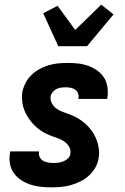

<svg xmlns="http://www.w3.org/2000/svg" viewBox="-20 -799 540 827"><path d="M202 8Q178 8 155 5.5Q132 3 111 -4Q90 -11 71.5 -23Q53 -35 40 -53Q27 -71 23 -93.5Q19 -116 23 -140L24 -147H148V-145Q146 -133 151 -122.5Q156 -112 165.5 -106.5Q175 -101 187 -99Q199 -97 211 -97Q222 -97 232.5 -98.5Q243 -100 254 -104.5Q265 -109 273.5 -117.5Q282 -126 283 -137Q286 -153 278 -166.5Q270 -180 257.5 -189Q245 -198 230.5 -203Q216 -208 201.5 -213.5Q187 -219 173.5 -226Q160 -233 148 -242Q136 -251 125.5 -262Q115 -273 106.5 -285Q98 -297 91 -310.5Q84 -324 80 -339Q76 -354 75 -370Q74 -386 76 -402Q80 -422 90 -441.5Q100 -461 115.5 -476Q131 -491 150 -501.5Q169 -512 189.5 -518Q210 -524 230.5 -526Q251 -528 271 -528Q294 -528 316.5 -525.5Q339 -523 360 -515.5Q381 -508 398.5 -495.5Q416 -483 427.5 -465.5Q439 -448 442.5 -425.5Q446 -403 443 -380L441 -373H317L318 -375Q320 -386 316 -396.5Q312 -407 303.5 -413Q295 -419 284.5 -421Q274 -423 263 -423Q253 -423 242.5 -421.5Q232 -420 223 -415.5Q214 -411 207 -402.5Q200 -394 198 -384Q196 -368 203.5 -354Q211 -340 223.5 -331Q236 -322 250.5 -317Q265 -312 279.5 -306.5Q294 -301 307.5 -294Q321 -287 333 -278Q345 -269 355.5 -258.5Q366 -248 375 -235.5Q384 -223 390.5 -209.5Q397 -196 401 -181.5Q405 -167 406.5 -151Q408 -135 405 -119Q402 -98 391 -78Q380 -58 363.5 -43Q347 -28 327 -18Q307 -8 286 -2Q265 4 244 6Q223 8 202 8ZM231 -600 166 -742 228 -774 304 -670 416 -779 469 -737 355 -600Z"/></svg>

Font: Iosevka Term Curly XBd Obl
Style: Regular
Weight: 800
Italic angle: -9°
Designer: Belleve Invis
Foundry: Belleve Invis
Version: Version 32.3.0